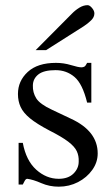

<svg xmlns="http://www.w3.org/2000/svg" viewBox="-20 -701 430 736"><path d="M354.5 -112.8Q354.5 -78.6 333.7 -49.6Q313 -20.5 279.1 -2.9Q245.1 14.6 205.1 14.6Q169.4 14.6 138.2 1Q106.9 -12.7 84.5 -15.6Q79.1 -15.6 74.7 -7.8Q70.3 0 67.4 6.3H51.3V-153.3H67.4Q80.1 -85.4 118.9 -50.5Q157.7 -15.6 205.1 -15.6Q241.2 -15.6 261.5 -35.4Q281.7 -55.2 281.7 -81.5Q282.7 -103.5 274.4 -121.3Q266.1 -139.2 241.5 -158Q216.8 -176.8 168.5 -201.2Q121.1 -226.1 95.2 -247.3Q69.3 -268.6 59.1 -290.8Q48.8 -313 48.8 -340.8Q48.8 -390.6 86.4 -425.3Q124 -460 194.3 -460Q224.6 -460 252.4 -451.4Q280.3 -442.9 292 -442.9Q298.8 -442.9 303.5 -445.6Q308.1 -448.2 314 -460H330.1V-307.6H314Q296.4 -379.9 265.6 -406Q234.9 -432.1 192.9 -432.1Q147.9 -432.1 127.2 -415.8Q106.4 -399.4 106 -373.5Q105 -346.7 118.9 -324.2Q132.8 -301.8 179.2 -280.3L251.5 -246.1Q354.5 -198.7 354.5 -112.8ZM341.8 -649.4Q341.8 -635.3 329.3 -623Q316.9 -610.8 301.3 -600.6L156.7 -508.8H116.7L255.4 -648.4Q268.1 -661.6 283.9 -671.4Q299.8 -681.2 315.9 -681.2Q323.7 -681.2 332.8 -670.4Q341.8 -659.7 341.8 -649.4Z"/></svg>

Font: BabelStone Roman
Style: Regular
Weight: 400
Designer: Walt Agee, Victor Gaultney, Peter Martin, Debbi Hosken, Becca Hirsbrunner (SIL); Andrew West (BabelStone)
Foundry: BabelStone
Version: Version 16.000